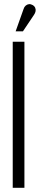

<svg xmlns="http://www.w3.org/2000/svg" viewBox="-20 -900 191 920"><path d="M143 -829Q149 -838 150.5 -846.5Q152 -855 148.5 -863Q145 -871 136 -876Q127 -881 118.5 -880Q110 -879 103 -873Q96 -867 93 -857L55 -750H90ZM41 0H97V-700H41Z"/></svg>

Font: Advent Pro
Style: Regular
Weight: 400
Designer: VivaRado, Andreas Kalpakidis
Foundry: VivaRado, Andreas Kalpakidis
Version: Version 3.000